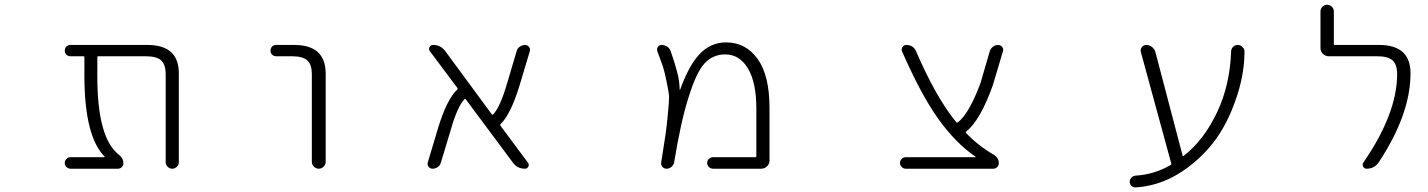

<svg xmlns="http://www.w3.org/2000/svg" viewBox="-20 -735 6040 812"><path d="M736.3 -48.8Q736.3 -38.1 728 -29.8Q719.7 -21.5 708.5 -21.5Q697.3 -21.5 689 -29.8Q680.7 -38.1 680.7 -48.8V-420.9Q680.7 -461.9 661.6 -479.5Q642.6 -497.1 595.7 -497.1H395.5Q391.6 -497.1 391.6 -492.2V-411.1Q391.6 -151.4 482.4 -81.1Q502 -65.4 502 -44.9Q502 -35.2 495.1 -28.3Q488.3 -21.5 478.5 -21.5H278.3Q268.6 -21.5 261.2 -28.8Q253.9 -36.1 253.9 -45.9Q253.9 -55.7 261.2 -63Q268.6 -70.3 278.3 -70.3H420.9Q421.9 -70.3 422.4 -71.3Q422.9 -72.3 421.9 -73.2Q337.9 -158.2 336.9 -411.1V-492.2Q336.9 -497.1 333 -497.1H278.3Q267.6 -497.1 260.7 -503.9Q253.9 -510.7 253.9 -521Q253.9 -531.2 260.7 -538.1Q267.6 -544.9 278.3 -544.9H603.5Q736.3 -544.9 736.3 -424.8Z M1148.4 -497.1Q1137.7 -497.1 1130.9 -503.9Q1124 -510.7 1124 -521Q1124 -531.2 1130.9 -538.1Q1137.7 -544.9 1148.4 -544.9H1224.6Q1356.4 -544.9 1357.4 -424.8V-50.8Q1357.4 -39.1 1348.6 -30.3Q1339.8 -21.5 1328.1 -21.5Q1316.4 -21.5 1307.6 -30.3Q1298.8 -39.1 1298.8 -50.8V-420.9Q1298.8 -461.9 1279.8 -479.5Q1260.7 -497.1 1214.8 -497.1Z M2212.9 -46.9Q2218.8 -39.1 2214.4 -30.3Q2210 -21.5 2200.2 -21.5Q2168 -21.5 2149.4 -46.9L1950.2 -314.5Q1947.3 -318.4 1944.3 -315.4Q1915 -286.1 1885.7 -183.6L1844.7 -47.9Q1841.8 -36.1 1831.5 -28.8Q1821.3 -21.5 1809.6 -21.5Q1798.8 -21.5 1792 -30.3Q1788.1 -35.2 1788.1 -42Q1788.1 -44.9 1789.1 -47.9L1832 -191.4Q1870.1 -316.4 1914.1 -356.4Q1917 -359.4 1914.1 -363.3L1797.9 -518.6Q1792 -526.4 1796.4 -535.6Q1800.8 -544.9 1811.5 -544.9Q1843.8 -544.9 1863.3 -518.6L2059.6 -252Q2062.5 -248 2065.4 -251Q2094.7 -280.3 2125 -383.8L2165 -518.6Q2168 -530.3 2178.2 -537.6Q2188.5 -544.9 2200.2 -544.9Q2210.9 -544.9 2217.8 -536.1Q2221.7 -531.2 2221.7 -524.4Q2221.7 -521.5 2220.7 -518.6L2177.7 -375Q2139.6 -250 2096.7 -210Q2093.8 -207 2096.7 -203.1Z M2995.1 -21.5Q2985.4 -21.5 2978 -28.8Q2970.7 -36.1 2970.7 -45.9Q2970.7 -55.7 2978 -63Q2985.4 -70.3 2995.1 -70.3H3173.8Q3178.7 -70.3 3178.7 -74.2V-275.4Q3178.7 -386.7 3143.1 -445.8Q3107.4 -504.9 3046.9 -504.9Q2996.1 -504.9 2960.9 -468.3Q2925.8 -431.6 2892.6 -325.2Q2860.4 -226.6 2831.1 -48.8Q2829.1 -37.1 2819.8 -29.3Q2810.5 -21.5 2798.8 -21.5Q2788.1 -21.5 2781.2 -29.8Q2774.4 -38.1 2776.4 -48.8Q2789.1 -127.9 2793.9 -161.1Q2799.8 -199.2 2804.7 -254.9Q2809.6 -305.7 2809.6 -323.2Q2809.6 -339.8 2799.8 -386.7Q2791 -430.7 2783.2 -455.1Q2776.4 -473.6 2759.8 -518.6Q2758.8 -522.5 2758.8 -525.4Q2758.8 -531.2 2761.7 -536.1Q2767.6 -544.9 2778.3 -544.9Q2791 -544.9 2801.8 -537.6Q2812.5 -530.3 2816.4 -518.6Q2835.9 -462.9 2844.7 -426.8Q2853.5 -393.6 2854.5 -355.5Q2854.5 -355.5 2855 -355.5Q2855.5 -355.5 2856.4 -355.5Q2891.6 -454.1 2935.5 -502.9Q2983.4 -555.7 3050.8 -555.7Q3133.8 -555.7 3184.1 -485.8Q3234.4 -416 3234.4 -278.3V-56.6Q3234.4 -42 3224.1 -31.7Q3213.9 -21.5 3199.2 -21.5Z M4105.5 -70.3Q4106.4 -70.3 4106.4 -71.3Q4106.4 -72.3 4105.5 -72.3Q4020.5 -130.9 3947.3 -233.4Q3875 -335 3794.9 -517.6Q3791 -527.3 3796.9 -536.1Q3802.7 -544.9 3812.5 -544.9Q3842.8 -544.9 3854.5 -517.6Q3937.5 -324.2 4024.4 -217.8Q4027.3 -214.8 4031.2 -217.8Q4079.1 -254.9 4127 -384.8L4166 -518.6Q4169.9 -530.3 4179.7 -537.6Q4189.5 -544.9 4201.2 -544.9Q4211.9 -544.9 4218.8 -536.1Q4222.7 -531.2 4222.7 -524.4Q4222.7 -521.5 4221.7 -518.6L4178.7 -374Q4126 -226.6 4066.4 -178.7Q4062.5 -175.8 4065.4 -172.9Q4116.2 -119.1 4183.6 -80.1Q4204.1 -67.4 4204.1 -44.9Q4204.1 -35.2 4197.3 -28.3Q4190.4 -21.5 4180.7 -21.5H3810.5Q3800.8 -21.5 3793.5 -28.8Q3786.1 -36.1 3786.1 -45.9Q3786.1 -55.7 3793.5 -63Q3800.8 -70.3 3810.5 -70.3Z M4981.4 -77.1Q4982.4 -73.2 4986.3 -76.2Q5072.3 -142.6 5128.9 -263.7Q5181.6 -377 5186.5 -516.6Q5186.5 -528.3 5194.8 -536.6Q5203.1 -544.9 5214.8 -544.9Q5226.6 -544.9 5234.4 -536.1Q5243.2 -528.3 5243.2 -517.6Q5243.2 -412.1 5201.2 -299.8Q5160.2 -186.5 5092.8 -109.4Q5025.4 -32.2 4939.5 13.7Q4864.3 52.7 4782.2 57.6Q4782.2 57.6 4781.2 57.6Q4771.5 57.6 4764.6 50.8Q4757.8 43.9 4757.8 33.7Q4757.8 23.4 4765.1 16.1Q4772.5 8.8 4782.2 7.8Q4862.3 2.9 4930.7 -37.1Q4934.6 -39.1 4933.6 -43L4804.7 -515.6Q4801.8 -526.4 4809.1 -535.6Q4816.4 -544.9 4828.1 -544.9Q4840.8 -544.9 4851.6 -536.6Q4862.3 -528.3 4866.2 -515.6Z M5812.5 -544.9Q5945.3 -544.9 5945.3 -424.8Q5945.3 -252 5810.5 -47.9Q5792 -21.5 5759.8 -21.5Q5750 -21.5 5745.1 -30.3Q5740.2 -39.1 5746.1 -47.9Q5888.7 -254.9 5888.7 -421.9Q5888.7 -461.9 5869.6 -479.5Q5850.6 -497.1 5803.7 -497.1H5599.6Q5585 -497.1 5574.7 -507.3Q5564.5 -517.6 5564.5 -531.2V-686.5Q5564.5 -698.2 5572.8 -706.5Q5581.1 -714.8 5592.8 -714.8Q5604.5 -714.8 5612.8 -706.5Q5621.1 -698.2 5621.1 -686.5V-548.8Q5621.1 -544.9 5625 -544.9Z"/></svg>

Font: Rounded-L Mgen+ 1mn light
Style: Regular
Weight: 200
Designer: [Source Han Sans]
Ryoko NISHIZUKA  (kana & ideographs); Paul D. Hunt (Latin, Greek & Cyrillic); Wenlong ZHANG  (bopomofo
Version: Version 1.059.20150602